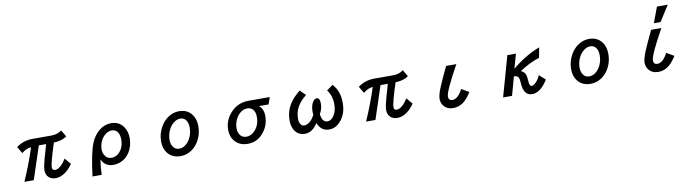

<svg xmlns="http://www.w3.org/2000/svg" viewBox="-34 -1764 10068 2767"><g transform="rotate(-10 5000.0 -380.5)"><path d="M158.2 -486.8Q264.2 -564.9 397 -564.9H675.3Q763.2 -564.9 823.2 -612.8L881.3 -515.1Q810.5 -463.9 690.4 -459Q598.1 -172.9 598.1 -112.3Q598.1 -67.4 642.1 -67.4Q676.8 -67.4 717.8 -101.1Q762.7 -137.7 802.2 -205.1L879.4 -114.3Q826.7 -36.6 763.7 5.9Q696.8 50.8 630.9 50.8Q567.9 50.8 529.8 17.1Q487.3 -20.5 487.3 -89.8Q487.3 -139.6 518.1 -252Q545.4 -350.6 577.1 -457H470.2Q398.9 -234.4 311 24.9H174.3Q283.7 -225.1 355 -450.2Q283.7 -445.8 216.3 -388.2Z M1153.8 119.1Q1196.8 -223.6 1252 -356.4Q1291 -450.7 1356 -510.7Q1442.4 -590.8 1552.7 -590.8Q1663.1 -590.8 1726.6 -504.4Q1777.8 -435.1 1777.8 -332Q1777.8 -217.8 1723.6 -130.9Q1671.9 -47.4 1585.4 -13.2Q1534.2 6.8 1477.5 6.8Q1360.4 6.8 1308.6 -103Q1290.5 27.3 1288.6 119.1ZM1542.5 -486.8Q1483.9 -486.8 1432.6 -439Q1389.6 -398.4 1367.2 -337.4Q1350.6 -292.5 1350.6 -246.1Q1350.6 -197.8 1369.6 -162.1Q1403.8 -98.1 1474.6 -98.1Q1545.4 -98.1 1596.7 -159.2Q1654.8 -228 1654.8 -331.5Q1654.8 -403.3 1625 -444.8Q1595.2 -486.8 1542.5 -486.8Z M2544.9 -590.8Q2662.1 -590.8 2728 -506.8Q2781.7 -438.5 2781.7 -330.1Q2781.7 -193.4 2707.5 -86.9Q2664.1 -24.4 2602.5 11.2Q2535.2 50.8 2457 50.8Q2338.4 50.8 2271 -30.8Q2214.8 -99.1 2214.8 -207Q2214.8 -319.3 2272 -418Q2335.9 -527.3 2439 -569.8Q2489.7 -590.8 2544.9 -590.8ZM2543 -482.9Q2489.3 -482.9 2440.4 -441.4Q2398.4 -406.2 2372.1 -351.6Q2338.9 -283.2 2338.9 -208Q2338.9 -155.8 2358.4 -118.7Q2390.6 -58.1 2458 -58.1Q2521 -58.1 2574.7 -114.3Q2611.8 -153.3 2633.3 -208.5Q2655.8 -267.1 2655.8 -330.6Q2655.8 -397 2629.9 -436.5Q2599.6 -482.9 2543 -482.9Z M3868.7 -564.9 3833 -462.9H3691.9Q3757.8 -411.1 3757.8 -308.1Q3757.8 -177.7 3680.7 -77.1Q3587.4 44.9 3438.5 44.9Q3337.9 44.9 3270.5 -17.1Q3195.8 -85.9 3195.8 -203.6Q3195.8 -354 3309.1 -465.3Q3410.6 -564.9 3557.6 -564.9ZM3517.6 -460Q3459.5 -460 3408.7 -415Q3367.7 -378.4 3343.8 -322.8Q3318.8 -265.1 3318.8 -203.6Q3318.8 -150.9 3340.8 -114.7Q3373 -60.1 3438.5 -60.1Q3507.8 -60.1 3562.5 -118.2Q3635.7 -195.3 3635.7 -313.5Q3635.7 -389.6 3600.6 -427.2Q3569.8 -460 3517.6 -460Z M4790 -581.1Q4845.2 -519 4867.7 -451.2Q4889.6 -386.2 4889.6 -298.8Q4889.6 -138.2 4799.3 -37.1Q4726.1 44.9 4634.3 44.9Q4513.7 44.9 4464.8 -79.1Q4387.2 44.9 4277.3 44.9Q4179.7 44.9 4128.4 -35.2Q4090.8 -93.3 4090.8 -181.2Q4090.8 -339.8 4188.5 -464.4Q4232.9 -520.5 4310.1 -582L4388.7 -502.9Q4214.8 -369.6 4214.8 -189.5Q4214.8 -137.7 4233.4 -106.9Q4252.4 -75.2 4287.6 -75.2Q4328.6 -75.2 4369.6 -107.9Q4410.6 -140.6 4441.9 -205.1Q4439 -230 4439 -249Q4439 -349.1 4482.4 -403.3Q4504.4 -430.2 4530.3 -430.2Q4577.6 -430.2 4577.6 -345.2Q4577.6 -267.1 4536.6 -196.8Q4550.3 -75.2 4627.9 -75.2Q4674.3 -75.2 4711.9 -121.6Q4766.6 -188.5 4766.6 -301.3Q4766.6 -427.7 4698.7 -514.2Z M5158.2 -486.8Q5264.2 -564.9 5397 -564.9H5675.3Q5763.2 -564.9 5823.2 -612.8L5881.3 -515.1Q5810.5 -463.9 5690.4 -459Q5598.1 -172.9 5598.1 -112.3Q5598.1 -67.4 5642.1 -67.4Q5676.8 -67.4 5717.8 -101.1Q5762.7 -137.7 5802.2 -205.1L5879.4 -114.3Q5826.7 -36.6 5763.7 5.9Q5696.8 50.8 5630.9 50.8Q5567.9 50.8 5529.8 17.1Q5487.3 -20.5 5487.3 -89.8Q5487.3 -139.6 5518.1 -252Q5545.4 -350.6 5577.1 -457H5470.2Q5398.9 -234.4 5311 24.9H5174.3Q5283.7 -225.1 5355 -450.2Q5283.7 -445.8 5216.3 -388.2Z M6714.8 -136.7Q6660.6 -52.7 6611.3 -10.7Q6538.1 51.3 6448.2 51.3Q6359.4 51.3 6309.6 -9.3Q6273.9 -52.2 6273.9 -113.3Q6273.9 -167 6313 -265.1Q6348.6 -355.5 6449.2 -564.9H6599.1Q6397.9 -202.1 6397.9 -126.5Q6397.9 -65.9 6455.1 -65.9Q6535.2 -65.9 6605 -199.7Z M7471.2 -564.9 7411.1 -354Q7612.3 -520 7816.4 -595.7L7788.1 -448.2Q7635.3 -397.9 7497.1 -304.2Q7548.8 -284.2 7564.9 -235.8Q7573.7 -210 7577.1 -153.8Q7579.6 -108.9 7587.4 -88.4Q7595.7 -67.4 7615.2 -67.4Q7638.2 -67.4 7669.4 -95.7Q7712.4 -134.3 7742.2 -202.1L7831.1 -121.1Q7723.6 50.8 7602.1 50.8Q7475.6 50.8 7466.3 -138.2Q7462.9 -204.1 7445.8 -226.1Q7429.7 -247.1 7385.3 -247.1L7310.1 24.9H7179.2L7345.2 -564.9Z M8544.9 -590.8Q8662.1 -590.8 8728 -506.8Q8781.7 -438.5 8781.7 -330.1Q8781.7 -193.4 8707.5 -86.9Q8664.1 -24.4 8602.5 11.2Q8535.2 50.8 8457 50.8Q8338.4 50.8 8271 -30.8Q8214.8 -99.1 8214.8 -207Q8214.8 -319.3 8272 -418Q8335.9 -527.3 8439 -569.8Q8489.7 -590.8 8544.9 -590.8ZM8543 -482.9Q8489.3 -482.9 8440.4 -441.4Q8398.4 -406.2 8372.1 -351.6Q8338.9 -283.2 8338.9 -208Q8338.9 -155.8 8358.4 -118.7Q8390.6 -58.1 8458 -58.1Q8521 -58.1 8574.7 -114.3Q8611.8 -153.3 8633.3 -208.5Q8655.8 -267.1 8655.8 -330.6Q8655.8 -397 8629.9 -436.5Q8599.6 -482.9 8543 -482.9Z M9504.4 -650.9 9590.3 -879.9H9748.5L9602.1 -650.9ZM9605 -199.7 9714.8 -136.7Q9661.1 -52.7 9611.3 -10.7Q9538.6 51.3 9448.2 51.3Q9359.4 51.3 9309.6 -9.3Q9273.9 -52.2 9273.9 -113.3Q9273.9 -166.5 9313 -265.1Q9349.6 -356.4 9449.2 -564.9H9599.1Q9397.9 -202.6 9397.9 -126.5Q9397.9 -65.9 9455.1 -65.9Q9535.6 -65.9 9605 -199.7Z"/></g></svg>

Font: FORM UDPGothic
Style: Bold
Weight: 700
Foundry: Pronama LLC
Version: Version 1.051